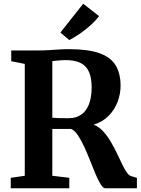

<svg xmlns="http://www.w3.org/2000/svg" viewBox="-20 -1015 760 1035"><path d="M38 0V-56.5L113.5 -67.5V-670.5L40.5 -685V-743H184Q216.5 -743 243.5 -744.8Q270.5 -746.5 296.5 -748.2Q322.5 -750 351.5 -750Q454.5 -750 515.5 -728.5Q576.5 -707 603.2 -663Q630 -619 630 -552Q630 -509.5 614.2 -467Q598.5 -424.5 566.5 -391.5Q534.5 -358.5 485 -343Q512 -332.5 534 -309.2Q556 -286 574.2 -255.8Q592.5 -225.5 608 -193.5Q623.5 -161.5 636.5 -133.8Q649.5 -106 661.8 -87.8Q674 -69.5 686 -66L718 -56V0H548.5Q536 0 522.8 -21.2Q509.5 -42.5 495.2 -76.2Q481 -110 465.8 -149Q450.5 -188 433.8 -224.2Q417 -260.5 399.5 -286.5Q382 -312.5 363 -320Q353 -320 339 -320Q325 -320 310.5 -320Q296 -320 283 -320Q270 -320 262 -320V-67.5L353.5 -56.5V0ZM352.5 -378Q389.5 -378 417 -396.5Q444.5 -415 459.2 -452Q474 -489 474 -545.5Q474 -592.5 460.8 -625Q447.5 -657.5 417 -674.2Q386.5 -691 334 -691Q319.5 -691 306.5 -690Q293.5 -689 282.5 -687.8Q271.5 -686.5 262 -685.5V-380.5Q272 -379 290.2 -378.5Q308.5 -378 326.2 -378Q344 -378 352.5 -378ZM353 -799.5 305.5 -839.5 428.5 -995 514 -928Q499.5 -908.5 479.8 -889.8Q460 -871 438 -853.8Q416 -836.5 394.5 -822.8Q373 -809 354 -799.5Z"/></svg>

Font: Merriweather 28pt
Style: Bold
Weight: 700
Version: Version 2.100